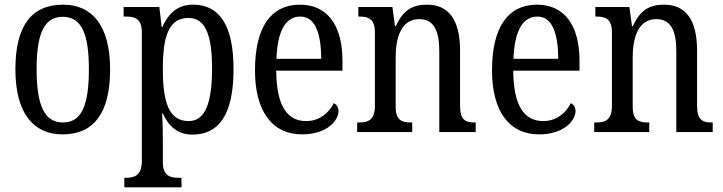

<svg xmlns="http://www.w3.org/2000/svg" viewBox="-20 -566 3099 823"><path d="M248 10C382 10 452 -81 452 -269C452 -456 375 -546 251 -546C115 -546 46 -456 46 -269C46 -81 123 10 248 10ZM250 -41C168 -41 137 -119 137 -269C137 -418 167 -494 249 -494C331 -494 361 -418 361 -269C361 -119 332 -41 250 -41Z M513 237H758V196H745C710 196 678 188 678 129V34C678 -6 677 -48 675 -80H678C702 -25 742 11 805 11C919 11 981 -76 981 -269C981 -461 919 -546 807 -546C740 -546 701 -507 676 -450H673L663 -536H510V-495H521C558 -495 588 -486 588 -427V124C588 187 556 196 520 196H513ZM789 -47C703 -47 678 -129 678 -271C678 -410 703 -489 788 -489C861 -489 889 -415 889 -272C889 -129 861 -47 789 -47Z M1275 10C1382 10 1431 -50 1431 -90C1431 -108 1421 -119 1411 -124C1390 -83 1351 -47 1292 -47C1210 -47 1165 -114 1164 -263H1448V-305C1448 -463 1379 -546 1266 -546C1143 -546 1073 -452 1073 -264C1073 -90 1146 10 1275 10ZM1357 -314H1165C1169 -430 1203 -495 1267 -495C1332 -495 1356 -422 1357 -314Z M1511 0H1747V-41H1742C1704 -41 1676 -49 1676 -108V-321C1676 -405 1700 -484 1777 -484C1841 -484 1863 -432 1863 -346V0H2019V-41H2015C1977 -41 1952 -50 1952 -113V-349C1952 -486 1900 -546 1810 -546C1750 -546 1708 -524 1677 -454H1673L1662 -536H1516V-495H1521C1558 -495 1587 -486 1587 -427V-113C1587 -50 1557 -41 1519 -41H1511Z M2291 10C2398 10 2447 -50 2447 -90C2447 -108 2437 -119 2427 -124C2406 -83 2367 -47 2308 -47C2226 -47 2181 -114 2180 -263H2464V-305C2464 -463 2395 -546 2282 -546C2159 -546 2089 -452 2089 -264C2089 -90 2162 10 2291 10ZM2373 -314H2181C2185 -430 2219 -495 2283 -495C2348 -495 2372 -422 2373 -314Z M2527 0H2763V-41H2758C2720 -41 2692 -49 2692 -108V-321C2692 -405 2716 -484 2793 -484C2857 -484 2879 -432 2879 -346V0H3035V-41H3031C2993 -41 2968 -50 2968 -113V-349C2968 -486 2916 -546 2826 -546C2766 -546 2724 -524 2693 -454H2689L2678 -536H2532V-495H2537C2574 -495 2603 -486 2603 -427V-113C2603 -50 2573 -41 2535 -41H2527Z"/></svg>

Font: Noto Serif Khmer Condensed
Style: Regular
Weight: 400
Width: 3
Designer: Danh Hong and the Monotype Design Team
Foundry: Monotype Imaging Inc.
Version: Version 2.004